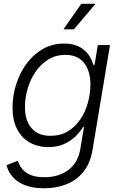

<svg xmlns="http://www.w3.org/2000/svg" viewBox="-20 -776 633 1010"><path d="M212.4 214.4Q154.3 214.4 113 198.7Q71.8 183.1 47.4 155.5Q22.9 127.9 14.6 92.8L73.7 69.3Q80.6 92.3 96.4 112.3Q112.3 132.3 140.9 144.3Q169.4 156.2 213.9 156.2Q288.6 156.2 339.6 118.2Q390.6 80.1 402.8 5.9L421.9 -108.9L417 -107.9Q400.4 -80.6 375 -56.4Q349.6 -32.2 314.7 -17.3Q279.8 -2.4 234.4 -2.4Q177.2 -2.4 134.8 -27.3Q92.3 -52.2 69.1 -98.6Q45.9 -145 45.9 -209.5Q45.9 -271 64.5 -330.8Q83 -390.6 118.4 -439.5Q153.8 -488.3 204.1 -517.6Q254.4 -546.9 317.4 -546.9Q353.5 -546.9 380.1 -537.1Q406.7 -527.3 425 -510.7Q443.4 -494.1 454.6 -474.4Q465.8 -454.6 471.2 -434.1L477.5 -435.5L494.6 -539.1H558.6L466.8 12.7Q455.1 82.5 419.2 127.2Q383.3 171.9 329.8 193.1Q276.4 214.4 212.4 214.4ZM245.1 -61.5Q297.4 -61.5 336.7 -85.2Q376 -108.9 402.6 -148.2Q429.2 -187.5 442.4 -235.6Q455.6 -283.7 455.6 -333Q455.6 -402.8 422.1 -445.1Q388.7 -487.3 324.2 -487.3Q273.9 -487.3 234.6 -463.4Q195.3 -439.5 167.7 -399.4Q140.1 -359.4 125.7 -310.5Q111.3 -261.7 111.3 -212.4Q111.3 -142.6 145.8 -102.1Q180.2 -61.5 245.1 -61.5ZM313.5 -621.6 407.7 -755.9H482.4L368.7 -621.6Z"/></svg>

Font: Inter 18pt Light
Style: Italic
Weight: 300
Italic angle: -9.3988°
Designer: Rasmus Andersson
Foundry: rsms
Version: Version 4.001;git-66647c0bb